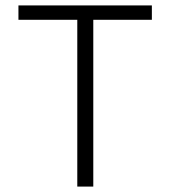

<svg xmlns="http://www.w3.org/2000/svg" viewBox="-20 -688 629 708"><path d="M265 0V-615H48V-668H540V-615H324V0Z"/></svg>

Font: Celebes Light
Style: Regular
Weight: 300
Designer: Anugrah Pasau
Foundry: Lafontype
Version: Version 1.000; ttfautohint (v1.8.4)